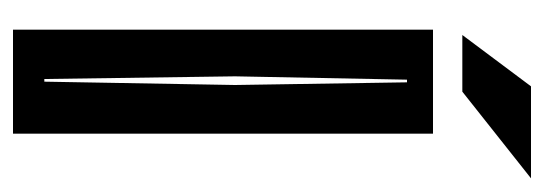

<svg xmlns="http://www.w3.org/2000/svg" viewBox="-284 -532 817 288"><g transform="rotate(90 124.0 -388.5)"><path d="M25 0V-630H181V0ZM99 -47H103L108 -333L104 -591H100L95 -333ZM33 -674 110 -777H248L118 -674Z"/></g></svg>

Font: Alumni Sans Inline One
Style: Regular
Weight: 400
Designer: Robert E. Leuschke
Foundry: Robert E. Leuschke
Version: Version 1.100; ttfautohint (v1.8.3)